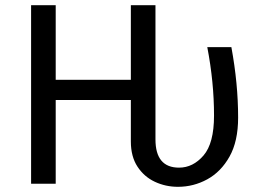

<svg xmlns="http://www.w3.org/2000/svg" viewBox="-20 -709 1009 741"><path d="M667 12Q619 12 577.5 -7.5Q536 -27 510.5 -66Q485 -105 485 -163V-323H195V0H100V-689H195V-401H485V-689H580V-171Q580 -62 671 -62Q725 -62 765.5 -109Q806 -156 806 -263Q806 -392 780 -527H873Q899 -386 899 -255Q899 -164 866 -105Q833 -46 780 -17Q727 12 667 12Z"/></svg>

Font: Trujillo
Style: Regular
Weight: 400
Designer: Fira Sans original fonts by bBox Type GmbH, Carrois Corporate GbR, & Edenspiekermann AG / Changes by Cristiano Sobral
Foundry: Fira Sans original fonts by bBox Type GmbH, Carrois Corporate GbR, & Edenspiekermann AG / Changes by Cristiano Sobral
Version: Version 4.301;October 17, 2021;FontCreator 14.0.0.2814 64-bi